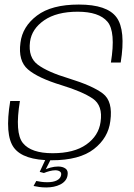

<svg xmlns="http://www.w3.org/2000/svg" viewBox="-20 -700 588 844"><path d="M183.5 124Q200.5 124 216.2 120.8Q232 117.5 245 111Q258 104.5 266.5 94.2Q275 84 277 70Q280.5 50 268 41Q255.5 32 235.5 32Q219 32 201.5 36.8Q184 41.5 175.5 47.5L173 60.5Q185 55.5 198.5 52Q212 48.5 223 48.5Q235.5 48.5 243.2 53.8Q251 59 248.5 70.5Q245.5 85 229.8 93Q214 101 188 101Q173 101 160.8 99.2Q148.5 97.5 139.5 95.5L127.5 117.5Q138.5 120 152.8 122Q167 124 183.5 124ZM173 60.5 203 1H180L154.5 55.5ZM207 4.5Q329.5 4.5 392.8 -44.8Q456 -94 465 -168Q477 -254.5 432.2 -288.8Q387.5 -323 282 -355.5Q190.5 -383 146.8 -415.2Q103 -447.5 112 -516.5Q119.5 -573 174.2 -610.8Q229 -648.5 321.5 -648.5Q415 -648.5 452.2 -604.8Q489.5 -561 467.5 -425H510.5Q533.5 -567.5 492.2 -623.8Q451 -680 326.5 -680Q206.5 -680 142.5 -631.5Q78.5 -583 70 -512.5Q59 -432.5 103 -394.8Q147 -357 250.5 -325.5Q342 -297.5 387.5 -266.8Q433 -236 422 -163.5Q413.5 -103 359.5 -64.8Q305.5 -26.5 211.5 -26.5Q117 -26.5 80.8 -71Q44.5 -115.5 67.5 -256H25Q0 -106.5 41 -51Q82 4.5 207 4.5Z"/></svg>

Font: Anybody UltraCondensed Thin ExtraLight
Style: Italic
Weight: 250
Italic angle: -10°
Version: Version 1.111